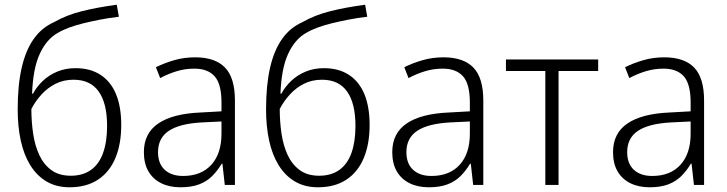

<svg xmlns="http://www.w3.org/2000/svg" viewBox="-20 -784 3082 814"><path d="M55 -320Q55 -423 72 -497Q89 -571 123 -619Q157 -667 209 -690Q261 -720 327 -736.5Q393 -753 475 -764L484 -713Q441 -708 403 -700.5Q365 -693 332.5 -685Q300 -677 273 -667Q246 -657 226 -645Q202 -632 182.5 -609.5Q163 -587 148.5 -555.5Q134 -524 126 -482Q118 -440 116 -387H120Q136 -417 162 -441.5Q188 -466 223 -480.5Q258 -495 300 -495Q363 -495 406.5 -466.5Q450 -438 472 -384.5Q494 -331 494 -254Q494 -173 469 -113.5Q444 -54 395 -22Q346 10 275 10Q219 10 177.5 -14.5Q136 -39 108.5 -83.5Q81 -128 68 -188Q55 -248 55 -320ZM280 -39Q331 -39 365.5 -63.5Q400 -88 417 -135.5Q434 -183 434 -250Q434 -346 398.5 -396Q363 -446 292 -446Q250 -446 216 -429Q182 -412 156 -383.5Q130 -355 113 -322Q113 -268 120.5 -217.5Q128 -167 146.5 -127Q165 -87 197.5 -63Q230 -39 280 -39Z M807 -541Q892 -541 934 -497.5Q976 -454 976 -358V0H933L923 -90H920Q902 -60 879.5 -37.5Q857 -15 824.5 -2.5Q792 10 745 10Q698 10 663 -7.5Q628 -25 609 -58Q590 -91 590 -139Q590 -219 651 -260.5Q712 -302 829 -307L919 -312V-349Q919 -428 890 -460.5Q861 -493 804 -493Q766 -493 730.5 -482.5Q695 -472 659 -453L641 -499Q677 -517 719 -529Q761 -541 807 -541ZM836 -265Q742 -260 696 -229.5Q650 -199 650 -139Q650 -90 678.5 -64Q707 -38 756 -38Q833 -38 876 -85.5Q919 -133 919 -217V-269Z M1108 -320Q1108 -423 1125 -497Q1142 -571 1176 -619Q1210 -667 1262 -690Q1314 -720 1380 -736.5Q1446 -753 1528 -764L1537 -713Q1494 -708 1456 -700.5Q1418 -693 1385.5 -685Q1353 -677 1326 -667Q1299 -657 1279 -645Q1255 -632 1235.5 -609.5Q1216 -587 1201.5 -555.5Q1187 -524 1179 -482Q1171 -440 1169 -387H1173Q1189 -417 1215 -441.5Q1241 -466 1276 -480.5Q1311 -495 1353 -495Q1416 -495 1459.5 -466.5Q1503 -438 1525 -384.5Q1547 -331 1547 -254Q1547 -173 1522 -113.5Q1497 -54 1448 -22Q1399 10 1328 10Q1272 10 1230.5 -14.5Q1189 -39 1161.5 -83.5Q1134 -128 1121 -188Q1108 -248 1108 -320ZM1333 -39Q1384 -39 1418.5 -63.5Q1453 -88 1470 -135.5Q1487 -183 1487 -250Q1487 -346 1451.5 -396Q1416 -446 1345 -446Q1303 -446 1269 -429Q1235 -412 1209 -383.5Q1183 -355 1166 -322Q1166 -268 1173.5 -217.5Q1181 -167 1199.5 -127Q1218 -87 1250.5 -63Q1283 -39 1333 -39Z M1860 -541Q1945 -541 1987 -497.5Q2029 -454 2029 -358V0H1986L1976 -90H1973Q1955 -60 1932.5 -37.5Q1910 -15 1877.5 -2.5Q1845 10 1798 10Q1751 10 1716 -7.5Q1681 -25 1662 -58Q1643 -91 1643 -139Q1643 -219 1704 -260.5Q1765 -302 1882 -307L1972 -312V-349Q1972 -428 1943 -460.5Q1914 -493 1857 -493Q1819 -493 1783.5 -482.5Q1748 -472 1712 -453L1694 -499Q1730 -517 1772 -529Q1814 -541 1860 -541ZM1889 -265Q1795 -260 1749 -229.5Q1703 -199 1703 -139Q1703 -90 1731.5 -64Q1760 -38 1809 -38Q1886 -38 1929 -85.5Q1972 -133 1972 -217V-269Z M2516 -483H2348V0H2292V-483H2125V-532H2516Z M2796 -541Q2881 -541 2923 -497.5Q2965 -454 2965 -358V0H2922L2912 -90H2909Q2891 -60 2868.5 -37.5Q2846 -15 2813.5 -2.5Q2781 10 2734 10Q2687 10 2652 -7.5Q2617 -25 2598 -58Q2579 -91 2579 -139Q2579 -219 2640 -260.5Q2701 -302 2818 -307L2908 -312V-349Q2908 -428 2879 -460.5Q2850 -493 2793 -493Q2755 -493 2719.5 -482.5Q2684 -472 2648 -453L2630 -499Q2666 -517 2708 -529Q2750 -541 2796 -541ZM2825 -265Q2731 -260 2685 -229.5Q2639 -199 2639 -139Q2639 -90 2667.5 -64Q2696 -38 2745 -38Q2822 -38 2865 -85.5Q2908 -133 2908 -217V-269Z"/></svg>

Font: Noto Sans Display Light
Style: Regular
Weight: 300
Designer: Monotype Design Team
Foundry: Monotype Imaging Inc.
Version: Version 2.003